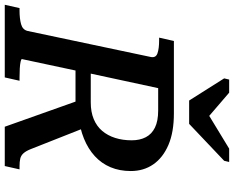

<svg xmlns="http://www.w3.org/2000/svg" viewBox="-132 -874 982 806"><g transform="rotate(90 359.0 -471.0)"><path d="M378 -774H476L631 -921L636 -942H580L404 -835L472 -833L345 -942H290L285 -921ZM374 -321 488 -347 582 -109Q590 -89 599.5 -78.5Q609 -68 622 -65Q635 -62 654 -62H667L653 0H488ZM295 -62 281 0H-24L-10 -62H1Q34 -62 57.5 -68.5Q81 -75 86 -96L195 -612Q200 -634 180 -641Q160 -648 125 -648H114L128 -710H432Q511 -710 564.5 -687Q618 -664 646 -623.5Q674 -583 674 -529Q674 -482 658 -444Q642 -406 611.5 -378Q581 -350 538 -332.5Q495 -315 441 -309Q430 -307 421 -304Q412 -301 404 -299Q396 -297 388 -297H252L204 -72Q204 -69 215 -66.5Q226 -64 244 -63Q262 -62 281 -62ZM420 -644H326L265 -361H386Q426 -361 456 -373.5Q486 -386 505.5 -409Q525 -432 535 -463.5Q545 -495 545 -533Q545 -567 532 -592Q519 -617 491.5 -630.5Q464 -644 420 -644Z"/></g></svg>

Font: Roboto Serif 20pt Medium
Style: Italic
Weight: 500
Italic angle: -10°
Version: Version 1.008